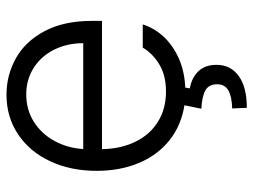

<svg xmlns="http://www.w3.org/2000/svg" viewBox="-114 -464 777 589"><g transform="rotate(-90 274.5 -169.5)"><path d="M278.3 -538.1Q338.4 -538.1 390.1 -509.3Q441.9 -480.5 473.4 -421.4Q504.9 -362.3 504.9 -276.4V-245.1H111.3Q112.8 -185.5 134.8 -141.4Q156.7 -97.2 196.3 -73Q235.8 -48.8 288.1 -48.8Q338.4 -48.8 372.3 -69.8Q406.2 -90.8 422.9 -120.1H494.1Q482.9 -84.5 456.1 -55.7Q429.2 -26.9 389.4 -9.3Q349.6 8.3 300.3 10.3L297.9 24.4Q330.1 29.8 350.1 50.3Q370.1 70.8 370.1 106.4Q370.1 149.4 335.9 174.3Q301.8 199.2 238.3 199.2L236.3 154.3Q272.5 153.3 291.5 142.6Q310.5 131.8 310.5 108.4Q310.5 83.5 293 72.8Q275.4 62 235.4 59.6L246.1 7.8Q184.1 -2 138.7 -38.1Q93.3 -74.2 69.1 -131.8Q44.9 -189.5 44.9 -261.7Q44.9 -341.3 74.5 -404.3Q104 -467.3 157.2 -502.7Q210.4 -538.1 278.3 -538.1ZM436.5 -302.7Q436.5 -352.1 416.5 -392.1Q396.5 -432.1 360.6 -454.8Q324.7 -477.5 279.3 -477.5Q232.4 -477.5 195.3 -454.1Q158.2 -430.7 136.5 -390.6Q114.7 -350.6 111.8 -302.7Z"/></g></svg>

Font: Pretendard Light
Style: Regular
Weight: 300
Designer: Base glyphs from Inter by Rasmus Andersson; Hangeul glyphs from Noto Sans CJK(Source Han Sans) by Jang Soo-young and Kan
Foundry: Kil Hyung-jin
Version: Version 1.309